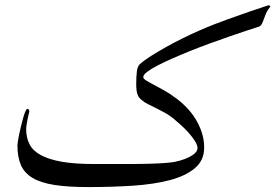

<svg xmlns="http://www.w3.org/2000/svg" viewBox="-20 -639 1073 748"><path d="M1033.2 -613.3Q1022.5 -600.6 1016.8 -587.6Q1011.2 -574.7 1007.6 -564Q1003.9 -553.2 1000 -545.7Q996.1 -538.1 988.8 -535.2Q967.8 -528.8 937.5 -518.6L871.6 -496.1L797.4 -469.7Q758.8 -455.6 721.7 -440.7Q684.6 -425.8 651.4 -411.1Q618.2 -396.5 592.8 -383.3Q567.4 -370.1 552.7 -358.6Q538.1 -347.2 538.1 -338.9Q538.1 -332.5 549.1 -325.7Q560.1 -318.8 577.6 -309.6L618.2 -287.6Q640.6 -275.4 663.6 -257.8Q685.5 -242.2 705.8 -221.4Q726.1 -200.7 741.5 -176Q756.8 -151.4 766.1 -123Q775.4 -94.7 775.4 -64Q775.4 -14.2 739 16.4Q702.6 46.9 640.6 63Q578.6 79.1 497.1 84.5Q415.5 89.8 324.7 89.8Q244.6 89.8 191.7 81.5Q138.7 73.2 106.7 54Q74.7 34.7 61.3 3.7Q47.9 -27.3 47.9 -72.8Q47.9 -77.1 49.8 -89.8Q51.8 -102.5 55.2 -118.2Q58.6 -133.8 62.7 -150.9Q66.9 -168 71 -182.4Q75.2 -196.8 79.3 -205.8Q83.5 -214.8 85.9 -214.8Q89.4 -214.8 91.8 -212.2Q94.2 -209.5 94.2 -206.1Q94.2 -203.1 92 -195.3Q89.8 -187.5 87.9 -176.8L84 -155.3Q82 -144 82 -135.3Q82 -102.5 95 -77.1Q107.9 -51.8 138.7 -34.9Q169.4 -18.1 220 -9Q270.5 0 345.2 0H469.7Q522 0 558.6 -1Q595.2 -2 618.9 -3.7Q642.6 -5.4 658.2 -7.8Q684.1 -13.2 701.4 -20Q718.8 -26.9 729.5 -34.2Q740.2 -41.5 744.9 -48.3Q749.5 -55.2 749.5 -61.5Q749.5 -74.2 739 -90.3Q728.5 -106.4 713.9 -122.8Q699.2 -139.2 682.6 -153.8L653.8 -178.7Q640.1 -189.9 622.3 -199.7Q604.5 -209.5 587.9 -217.8L556.2 -233.4Q541.5 -240.7 534.2 -247.6Q520.5 -257.3 515.6 -271.2Q510.7 -285.2 510.7 -312.5Q510.7 -342.8 513.4 -361.8Q516.1 -380.9 523.9 -388.2Q542.5 -404.8 569.3 -421.6Q596.2 -438.5 626.7 -455.6Q657.2 -472.7 690.2 -489Q723.1 -505.4 754.9 -519.3Q786.6 -533.2 814.7 -544.2Q842.8 -555.2 863.8 -562.5L903.3 -576.7L956.1 -595.2L1004.4 -611.3Q1025.4 -618.7 1027.8 -618.7Q1029.8 -618.7 1030.5 -616.9Q1031.2 -615.2 1033.2 -613.3Z"/></svg>

Font: Simplified Naskh
Style: Regular
Weight: 400
Designer: SIL International
Foundry: Arabeyes
Version: 1.02_alpha